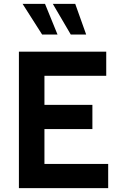

<svg xmlns="http://www.w3.org/2000/svg" viewBox="-20 -965 608 985"><path d="M77 0V-700H525V-576H208V-427H454V-303H208V-124H535V0ZM422 -788H343L251 -945H366ZM275 -788H196L96 -945H211Z"/></svg>

Font: Cabin Resolve
Style: Bold-Resolve
Weight: 700
Designer: Pablo Impallari
Foundry: Pablo Impallari. http://www.impallari.com Igino Marini. http://www.ikern.com
Version: Version 3.001